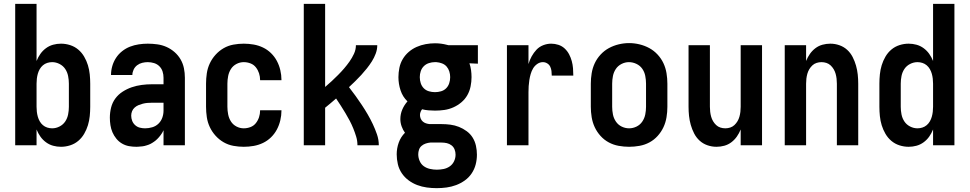

<svg xmlns="http://www.w3.org/2000/svg" viewBox="-20 -755 5040 998"><path d="M297 8Q276 8 256 2.5Q236 -3 219 -15.5Q202 -28 190 -45Q178 -62 170 -82V0H59V-735H170V-438Q178 -458 190 -475Q202 -492 219 -504.5Q236 -517 256 -522.5Q276 -528 297 -528Q321 -528 344.5 -520.5Q368 -513 386.5 -497.5Q405 -482 417.5 -460.5Q430 -439 437 -416Q444 -393 446.5 -368.5Q449 -344 449 -320V-200Q449 -176 446.5 -151.5Q444 -127 437 -104Q430 -81 417.5 -59.5Q405 -38 386.5 -22.5Q368 -7 344.5 0.5Q321 8 297 8ZM251 -88Q271 -88 289.5 -97.5Q308 -107 319 -123.5Q330 -140 334 -160Q338 -180 338 -200V-320Q338 -340 334 -360Q330 -380 319 -396.5Q308 -413 289.5 -422.5Q271 -432 251 -432Q238 -432 225.5 -428Q213 -424 203 -415.5Q193 -407 186.5 -395.5Q180 -384 176.5 -371.5Q173 -359 171.5 -346Q170 -333 170 -320V-200Q170 -187 171.5 -174Q173 -161 176.5 -148.5Q180 -136 186.5 -124.5Q193 -113 203 -104.5Q213 -96 225.5 -92Q238 -88 251 -88Z M689 8Q669 8 650 4.5Q631 1 614 -9Q597 -19 584.5 -34.5Q572 -50 564.5 -67.5Q557 -85 554 -104.5Q551 -124 551 -143Q551 -170 557.5 -196Q564 -222 579.5 -243Q595 -264 617.5 -278.5Q640 -293 665 -301.5Q690 -310 716.5 -313.5Q743 -317 769 -317H830V-351Q830 -368 825 -383.5Q820 -399 808.5 -410.5Q797 -422 781 -427Q765 -432 748 -432Q734 -432 719.5 -428.5Q705 -425 693 -416Q681 -407 674.5 -393Q668 -379 668 -365H557Q557 -388 563.5 -411Q570 -434 583 -454Q596 -474 615 -489Q634 -504 656 -512.5Q678 -521 701.5 -524.5Q725 -528 748 -528Q773 -528 798 -524.5Q823 -521 845.5 -511Q868 -501 887 -484.5Q906 -468 918.5 -446.5Q931 -425 936 -400.5Q941 -376 941 -351V0H830V-78Q825 -68 823.5 -65.5Q822 -63 819 -58.5Q816 -54 812.5 -49.5Q809 -45 805.5 -41Q802 -37 798 -33Q794 -29 790 -25.5Q786 -22 781.5 -19Q777 -16 772.5 -13Q768 -10 763 -7.5Q758 -5 753 -3Q748 -1 742.5 0.5Q737 2 732 3.5Q727 5 721.5 5.5Q716 6 710.5 6.5Q705 7 699.5 7.5Q694 8 689 8ZM734 -88Q753 -88 771.5 -93.5Q790 -99 803.5 -112Q817 -125 823.5 -143Q830 -161 830 -180V-221H769Q757 -221 745.5 -220Q734 -219 722.5 -216Q711 -213 700 -208.5Q689 -204 680 -196Q671 -188 666.5 -177Q662 -166 662 -154Q662 -140 667 -127Q672 -114 682.5 -104.5Q693 -95 706.5 -91.5Q720 -88 734 -88Z M1247 8Q1220 8 1193 3Q1166 -2 1142.5 -15.5Q1119 -29 1100.5 -49.5Q1082 -70 1070.5 -94.5Q1059 -119 1055 -146Q1051 -173 1051 -200V-320Q1051 -347 1055 -374Q1059 -401 1070.5 -425.5Q1082 -450 1100.5 -470.5Q1119 -491 1142.5 -504.5Q1166 -518 1193 -523Q1220 -528 1247 -528Q1273 -528 1298.5 -523.5Q1324 -519 1347 -508Q1370 -497 1388.5 -479Q1407 -461 1419 -438.5Q1431 -416 1437 -390.5Q1443 -365 1443 -340Q1443 -339 1443 -338.5Q1443 -338 1443 -338H1332Q1332 -338 1332 -338.5Q1332 -339 1332 -339Q1332 -357 1326.5 -374Q1321 -391 1310 -405Q1299 -419 1282 -425.5Q1265 -432 1247 -432Q1227 -432 1209 -422.5Q1191 -413 1180.5 -396.5Q1170 -380 1166 -360Q1162 -340 1162 -320V-200Q1162 -180 1166 -160Q1170 -140 1180.5 -123.5Q1191 -107 1209 -97.5Q1227 -88 1247 -88Q1265 -88 1282 -94.5Q1299 -101 1310 -115Q1321 -129 1326.5 -146Q1332 -163 1332 -181Q1332 -181 1332 -181.5Q1332 -182 1332 -182H1443Q1443 -182 1443 -181.5Q1443 -181 1443 -180Q1443 -155 1437 -129.5Q1431 -104 1419 -81.5Q1407 -59 1388.5 -41Q1370 -23 1347 -12Q1324 -1 1298.5 3.5Q1273 8 1247 8Z M1559 0V-735H1670V-303Q1688 -318 1704.5 -333.5Q1721 -349 1737.5 -365.5Q1754 -382 1769 -399.5Q1784 -417 1797 -435.5Q1810 -454 1820 -475.5Q1830 -497 1830 -520H1941Q1941 -498 1933 -476.5Q1925 -455 1913 -436Q1901 -417 1887 -399.5Q1873 -382 1858 -365.5Q1843 -349 1827 -333.5Q1811 -318 1794 -302Q1812 -279 1828.5 -256Q1845 -233 1861 -209Q1877 -185 1891.5 -160Q1906 -135 1918 -109.5Q1930 -84 1939.5 -56.5Q1949 -29 1949 0H1838Q1838 -23 1831.5 -44.5Q1825 -66 1816.5 -87Q1808 -108 1797.5 -128Q1787 -148 1775.5 -167Q1764 -186 1752 -205Q1740 -224 1727 -243Q1713 -231 1699 -219Q1685 -207 1670 -195V0Z M2250 223Q2224 223 2198.5 219.5Q2173 216 2149 207Q2125 198 2104 182.5Q2083 167 2068.5 145.5Q2054 124 2048 98.5Q2042 73 2042 47Q2042 16 2052.5 -13.5Q2063 -43 2085 -65Q2074 -80 2067.5 -98.5Q2061 -117 2061 -136Q2061 -162 2071 -185.5Q2081 -209 2098 -228Q2073 -252 2062 -285.5Q2051 -319 2051 -354Q2051 -378 2056 -402.5Q2061 -427 2073.5 -448Q2086 -469 2104.5 -485Q2123 -501 2145.5 -511Q2168 -521 2192.5 -525.5Q2217 -530 2241 -530Q2257 -530 2272.5 -528Q2288 -526 2303 -522L2311 -520H2464V-424L2420 -426Q2426 -409 2428.5 -390.5Q2431 -372 2431 -354Q2431 -330 2426 -305.5Q2421 -281 2409 -260Q2397 -239 2378 -223Q2359 -207 2336.5 -197Q2314 -187 2290 -183.5Q2266 -180 2241 -180Q2224 -180 2207 -181.5Q2190 -183 2174 -187Q2169 -181 2166 -173Q2163 -165 2163 -157Q2163 -147 2167 -138Q2171 -129 2178 -123Q2185 -117 2194 -114Q2203 -111 2213 -110Q2213 -110 2213.5 -110Q2214 -110 2215 -110Q2217 -110 2220 -110Q2223 -110 2225 -110H2275Q2298 -110 2321 -107Q2344 -104 2365.5 -95.5Q2387 -87 2406 -73Q2425 -59 2437 -39.5Q2449 -20 2454 3Q2459 26 2459 49Q2459 75 2452.5 100Q2446 125 2431.5 146.5Q2417 168 2396 183Q2375 198 2351 207Q2327 216 2301.5 219.5Q2276 223 2250 223ZM2241 -276Q2257 -276 2272.5 -280.5Q2288 -285 2299 -296Q2310 -307 2315 -322.5Q2320 -338 2320 -354Q2320 -369 2315.5 -383.5Q2311 -398 2301.5 -409Q2292 -420 2277.5 -425.5Q2263 -431 2248 -432H2241Q2241 -432 2240.5 -432Q2240 -432 2240 -432Q2225 -432 2209.5 -427Q2194 -422 2183 -411Q2172 -400 2167 -385Q2162 -370 2162 -354Q2162 -338 2167 -322.5Q2172 -307 2183 -296Q2194 -285 2209.5 -280.5Q2225 -276 2241 -276ZM2250 127Q2268 127 2285.5 123.5Q2303 120 2317.5 110Q2332 100 2340 83.5Q2348 67 2348 49Q2348 35 2343 22Q2338 9 2327 0.5Q2316 -8 2302.5 -11Q2289 -14 2275 -14H2225Q2223 -14 2221 -14Q2219 -14 2217 -14Q2205 -13 2193 -9Q2181 -5 2171.5 3Q2162 11 2158 23Q2154 35 2154 47Q2154 65 2161.5 82Q2169 99 2183 109Q2197 119 2215 123Q2233 127 2250 127Z M2615 0V-520H2727V-422Q2733 -443 2743.5 -462Q2754 -481 2768.5 -496.5Q2783 -512 2803.5 -520Q2824 -528 2845 -528Q2864 -528 2882.5 -522Q2901 -516 2915 -503Q2929 -490 2938 -473Q2947 -456 2952 -437.5Q2957 -419 2958.5 -400Q2960 -381 2960 -362H2848Q2848 -374 2846.5 -386Q2845 -398 2840 -408.5Q2835 -419 2824.5 -425.5Q2814 -432 2802 -432Q2786 -432 2772.5 -422.5Q2759 -413 2751 -399.5Q2743 -386 2738.5 -370.5Q2734 -355 2731.5 -339Q2729 -323 2728 -307.5Q2727 -292 2727 -276V0Z M3250 8Q3223 8 3195.5 3Q3168 -2 3144 -15Q3120 -28 3101.5 -48.5Q3083 -69 3071.5 -93.5Q3060 -118 3055.5 -145.5Q3051 -173 3051 -200V-320Q3051 -347 3055.5 -374.5Q3060 -402 3071.5 -426.5Q3083 -451 3102 -471.5Q3121 -492 3145 -505Q3169 -518 3196 -524.5Q3223 -531 3250 -531Q3277 -531 3304 -524.5Q3331 -518 3355 -505Q3379 -492 3398 -471.5Q3417 -451 3428.5 -426.5Q3440 -402 3444.5 -374.5Q3449 -347 3449 -320V-200Q3449 -173 3444.5 -145.5Q3440 -118 3428.5 -93.5Q3417 -69 3398.5 -48.5Q3380 -28 3356 -15Q3332 -2 3304.5 3Q3277 8 3250 8ZM3250 -88Q3270 -88 3288.5 -97Q3307 -106 3318.5 -123Q3330 -140 3334 -160Q3338 -180 3338 -200V-320Q3338 -340 3334 -360.5Q3330 -381 3318.5 -397.5Q3307 -414 3288 -423Q3269 -432 3249 -432Q3229 -432 3210.5 -422.5Q3192 -413 3181 -396.5Q3170 -380 3166 -360Q3162 -340 3162 -320V-200Q3162 -180 3166 -160Q3170 -140 3181.5 -123Q3193 -106 3211.5 -97Q3230 -88 3250 -88Z M3704 8Q3680 8 3657 0Q3634 -8 3616.5 -24Q3599 -40 3588 -61.5Q3577 -83 3570.5 -106Q3564 -129 3561.5 -152.5Q3559 -176 3559 -200V-520H3670V-200Q3670 -187 3671.5 -174Q3673 -161 3676.5 -148.5Q3680 -136 3686.5 -125Q3693 -114 3702.5 -105Q3712 -96 3724.5 -92Q3737 -88 3750 -88Q3763 -88 3775.5 -92Q3788 -96 3797.5 -105Q3807 -114 3813.5 -125Q3820 -136 3823.5 -148.5Q3827 -161 3828.5 -174Q3830 -187 3830 -200V-520H3941V0H3830V-82Q3822 -62 3810 -45Q3798 -28 3781.5 -15.5Q3765 -3 3745 2.5Q3725 8 3704 8Z M4059 0V-520H4170V-438Q4178 -458 4190 -475Q4202 -492 4218.5 -504.5Q4235 -517 4255 -522.5Q4275 -528 4296 -528Q4320 -528 4343 -520Q4366 -512 4383.5 -496Q4401 -480 4412 -458.5Q4423 -437 4429.5 -414Q4436 -391 4438.5 -367.5Q4441 -344 4441 -320V0H4330V-320Q4330 -333 4328.5 -346Q4327 -359 4323.5 -371.5Q4320 -384 4313.5 -395Q4307 -406 4297.5 -415Q4288 -424 4275.5 -428Q4263 -432 4250 -432Q4237 -432 4224.5 -428Q4212 -424 4202.5 -415Q4193 -406 4186.5 -395Q4180 -384 4176.5 -371.5Q4173 -359 4171.5 -346Q4170 -333 4170 -320V0Z M4703 8Q4679 8 4655.5 0.5Q4632 -7 4613.5 -22.5Q4595 -38 4582.5 -59.5Q4570 -81 4563 -104Q4556 -127 4553.5 -151.5Q4551 -176 4551 -200V-320Q4551 -344 4553.5 -368.5Q4556 -393 4563 -416Q4570 -439 4582.5 -460.5Q4595 -482 4613.5 -497.5Q4632 -513 4655.5 -520.5Q4679 -528 4703 -528Q4724 -528 4744 -522.5Q4764 -517 4781 -504.5Q4798 -492 4810 -475Q4822 -458 4830 -438V-735H4941V0H4830V-82Q4822 -62 4810 -45Q4798 -28 4781 -15.5Q4764 -3 4744 2.5Q4724 8 4703 8ZM4749 -88Q4749 -88 4749 -88Q4749 -88 4749 -88Q4762 -88 4774.5 -92Q4787 -96 4797 -104.5Q4807 -113 4813.5 -124.5Q4820 -136 4823.5 -148.5Q4827 -161 4828.5 -174Q4830 -187 4830 -200V-320Q4830 -333 4828.5 -346Q4827 -359 4823.5 -371.5Q4820 -384 4813.5 -395.5Q4807 -407 4797 -415.5Q4787 -424 4774.5 -428Q4762 -432 4749 -432Q4729 -432 4710.5 -422.5Q4692 -413 4681 -396.5Q4670 -380 4666 -360Q4662 -340 4662 -320V-200Q4662 -180 4666 -160Q4670 -140 4681 -123.5Q4692 -107 4710.5 -97.5Q4729 -88 4749 -88Z"/></svg>

Font: Iosevka SS08 Regular
Style: Bold
Weight: 700
Monospace: yes
Designer: Belleve Invis
Foundry: Belleve Invis
Version: Version 16.3.4; ttfautohint (v1.8.4)